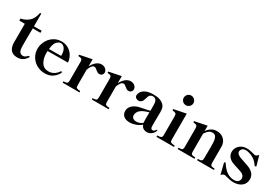

<svg xmlns="http://www.w3.org/2000/svg" viewBox="48 -1724 3893 2713"><g transform="rotate(30 1994.5 -367.5)"><path d="M102 -142V-453H13V-487Q89 -502 141.5 -549Q194 -596 212 -694H232V-487H357V-453H232L230 -227Q230 -160 231 -147Q234 -90 252.5 -68.5Q271 -47 302 -47Q322 -47 337 -55.5Q352 -64 373 -85Q378 -91 382 -91Q386 -91 390.5 -87Q395 -83 395 -79Q395 -77 393 -73Q362 -26 326 -6.5Q290 13 245 13Q176 13 140 -26.5Q104 -66 102 -142Z M899 -118 898 -112Q875 -63 823.5 -25Q772 13 696 13Q621 13 560.5 -21.5Q500 -56 466.5 -114Q433 -172 433 -239Q433 -300 462.5 -360Q492 -420 549 -459Q606 -498 684 -498Q739 -498 787 -472Q835 -446 866.5 -397.5Q898 -349 905 -283L573 -281Q572 -271 572 -247Q572 -162 609.5 -99.5Q647 -37 725 -37Q818 -37 878 -125Q881 -130 887 -130Q889 -130 893 -128Q899 -124 899 -118ZM576 -315 773 -317V-336Q773 -398 746 -435Q719 -472 681 -472Q651 -472 618.5 -440Q586 -408 576 -315Z M1425 -420Q1425 -396 1408.5 -380Q1392 -364 1367 -364Q1350 -364 1337 -371.5Q1324 -379 1307 -393Q1293 -406 1282 -412.5Q1271 -419 1258 -419Q1235 -419 1216 -394Q1197 -369 1183 -328V-73Q1183 -42 1197 -32.5Q1211 -23 1239 -23H1250Q1257 -23 1257 -11Q1257 0 1250 0H987Q980 0 980 -11Q980 -23 987 -23H997Q1025 -23 1039 -32.5Q1053 -42 1053 -73V-382Q1053 -414 1039 -424.5Q1025 -435 992 -436Q987 -437 985 -442Q983 -447 983 -452Q983 -458 989 -459Q998 -462 1183 -498V-382Q1210 -436 1248.5 -467.5Q1287 -499 1329 -499Q1372 -499 1398.5 -475Q1425 -451 1425 -420Z M1901 -420Q1901 -396 1884.5 -380Q1868 -364 1843 -364Q1826 -364 1813 -371.5Q1800 -379 1783 -393Q1769 -406 1758 -412.5Q1747 -419 1734 -419Q1711 -419 1692 -394Q1673 -369 1659 -328V-73Q1659 -42 1673 -32.5Q1687 -23 1715 -23H1726Q1733 -23 1733 -11Q1733 0 1726 0H1463Q1456 0 1456 -11Q1456 -23 1463 -23H1473Q1501 -23 1515 -32.5Q1529 -42 1529 -73V-382Q1529 -414 1515 -424.5Q1501 -435 1468 -436Q1463 -437 1461 -442Q1459 -447 1459 -452Q1459 -458 1465 -459Q1474 -462 1659 -498V-382Q1686 -436 1724.5 -467.5Q1763 -499 1805 -499Q1848 -499 1874.5 -475Q1901 -451 1901 -420Z M2478 -83 2477 -78Q2465 -40 2432 -14.5Q2399 11 2361 11Q2286 11 2263 -55Q2224 -21 2175 -3.5Q2126 14 2080 14Q2017 14 1981.5 -15.5Q1946 -45 1946 -97Q1946 -175 2034 -221Q2058 -233 2086 -240Q2114 -247 2161 -256Q2214 -265 2254 -276V-321Q2254 -382 2251 -406.5Q2248 -431 2236 -447Q2216 -471 2183 -471Q2158 -471 2139.5 -455Q2121 -439 2109 -388Q2100 -351 2080.5 -333Q2061 -315 2036 -315Q2011 -315 1992 -329.5Q1973 -344 1973 -370Q1973 -390 1988.5 -419.5Q2004 -449 2050.5 -473.5Q2097 -498 2181 -498Q2299 -498 2354 -438Q2372 -418 2378.5 -393.5Q2385 -369 2385 -333L2384 -223Q2383 -190 2383 -121Q2383 -77 2392 -64.5Q2401 -52 2416 -52Q2428 -52 2440.5 -60.5Q2453 -69 2463 -86Q2466 -91 2470 -91Q2473 -91 2475.5 -89Q2478 -87 2478 -83ZM2256 -81Q2252 -106 2252 -140L2253 -250Q2162 -226 2121 -190.5Q2080 -155 2080 -104Q2080 -76 2101 -59.5Q2122 -43 2157 -43Q2182 -43 2207.5 -52.5Q2233 -62 2256 -81Z M2569 -672Q2569 -705 2592 -728Q2615 -751 2648 -751Q2680 -751 2703.5 -728Q2727 -705 2727 -672Q2727 -640 2703.5 -617Q2680 -594 2648 -594Q2615 -594 2592 -617Q2569 -640 2569 -672ZM2517 0Q2510 0 2510 -12Q2510 -23 2517 -23H2528Q2557 -23 2573 -32.5Q2589 -42 2589 -73V-381Q2589 -413 2575.5 -423.5Q2562 -434 2528 -436Q2519 -436 2519 -451Q2519 -458 2525 -459Q2535 -462 2719 -498V-73Q2719 -42 2735.5 -32.5Q2752 -23 2781 -23H2792Q2799 -23 2799 -12Q2799 0 2792 0Z M3443 -23Q3450 -23 3450 -11Q3450 0 3443 0H3181Q3174 0 3174 -11Q3174 -23 3181 -23H3192Q3219 -23 3233 -32.5Q3247 -42 3247 -73Q3249 -172 3249 -246Q3249 -298 3247 -336Q3244 -388 3226.5 -418Q3209 -448 3167 -448Q3107 -448 3060 -367V-73Q3060 -42 3074 -32.5Q3088 -23 3116 -23H3127Q3134 -23 3134 -11Q3134 0 3127 0H2864Q2856 0 2856 -11Q2856 -23 2864 -23H2874Q2902 -23 2916 -32.5Q2930 -42 2930 -73V-381Q2930 -414 2916 -424.5Q2902 -435 2869 -436Q2860 -437 2860 -452Q2860 -458 2866 -459Q2875 -462 3060 -498V-410Q3087 -450 3125 -474Q3163 -498 3211 -498Q3265 -498 3302 -475.5Q3339 -453 3357.5 -418Q3376 -383 3377 -344V-246V-73Q3377 -42 3391 -32.5Q3405 -23 3433 -23Z M3522 -156 3521 -161Q3521 -169 3529 -172Q3531 -173 3535 -173Q3542 -173 3546 -166Q3638 -19 3762 -19Q3808 -19 3829.5 -40.5Q3851 -62 3851 -94Q3851 -116 3837 -134.5Q3823 -153 3797 -164Q3766 -177 3707 -195Q3683 -202 3659.5 -210Q3636 -218 3622 -225Q3584 -244 3561 -275.5Q3538 -307 3538 -349Q3538 -389 3558.5 -423Q3579 -457 3616.5 -477.5Q3654 -498 3702 -498Q3732 -498 3756 -493Q3780 -488 3816 -479Q3839 -472 3845 -472Q3859 -472 3873.5 -481.5Q3888 -491 3897 -507L3941 -354L3942 -348Q3942 -342 3934 -338Q3930 -336 3926 -336Q3920 -336 3916 -342Q3872 -409 3811.5 -438.5Q3751 -468 3704 -468Q3661 -468 3643 -447Q3625 -426 3625 -404Q3625 -368 3680 -342Q3705 -331 3753 -316Q3829 -292 3860 -277Q3903 -256 3929.5 -222Q3956 -188 3956 -141Q3956 -68 3904.5 -27.5Q3853 13 3772 13Q3743 13 3717.5 8Q3692 3 3658 -6Q3627 -15 3617 -15Q3589 -15 3565 16Z"/></g></svg>

Font: Shippori Mincho ExtraBold
Style: Regular
Weight: 800
Designer: FONTDASU
Foundry: FONTDASU / Google Inc. / but / Adobe
Version: Version 3.110; ttfautohint (v1.8.3)